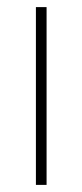

<svg xmlns="http://www.w3.org/2000/svg" viewBox="-20 -520 232 540"><path d="M111 -500V0H81V-500Z"/></svg>

Font: Metropolitano Thin
Style: Regular
Weight: 250
Designer: Fonts by Alex Slobzheninov & Chris M. Simpson / Changes by Cristiano Sobral
Foundry: Fonts by Alex Slobzheninov & Chris M. Simpson / Changes by Cristiano Sobral
Version: Version 1.00;August 30, 2020;FontCreator 13.0.0.2681 64-bit